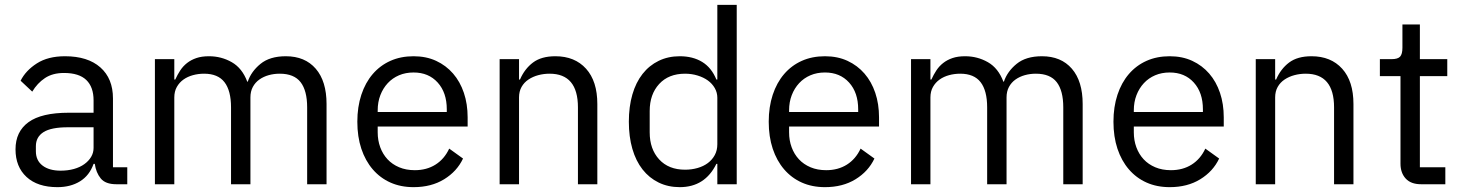

<svg xmlns="http://www.w3.org/2000/svg" viewBox="-20 -760 6034 792"><path d="M460 0Q415 0 395.5 -24Q376 -48 371 -84H366Q349 -36 310 -12Q271 12 217 12Q135 12 89.5 -30Q44 -72 44 -144Q44 -217 97.5 -256Q151 -295 264 -295H366V-346Q366 -401 336 -430Q306 -459 244 -459Q197 -459 165.5 -438Q134 -417 113 -382L65 -427Q86 -469 132 -498.5Q178 -528 248 -528Q342 -528 394 -482Q446 -436 446 -354V-70H505V0ZM230 -56Q260 -56 285 -63Q310 -70 328 -83Q346 -96 356 -113Q366 -130 366 -150V-235H260Q191 -235 159.5 -215Q128 -195 128 -157V-136Q128 -98 155.5 -77Q183 -56 230 -56Z M619 0V-516H699V-432H703Q712 -452 723.5 -469.5Q735 -487 751.5 -500Q768 -513 790 -520.5Q812 -528 842 -528Q893 -528 936 -503.5Q979 -479 1000 -423H1002Q1016 -465 1054.5 -496.5Q1093 -528 1159 -528Q1238 -528 1282.5 -476.5Q1327 -425 1327 -331V0H1247V-317Q1247 -386 1220 -421Q1193 -456 1134 -456Q1110 -456 1088.5 -450Q1067 -444 1050 -432Q1033 -420 1023 -401.5Q1013 -383 1013 -358V0H933V-317Q933 -386 906 -421Q879 -456 822 -456Q798 -456 776 -450Q754 -444 737 -432Q720 -420 709.5 -401.5Q699 -383 699 -358V0Z M1686 12Q1633 12 1590.5 -7Q1548 -26 1517.5 -61.5Q1487 -97 1470.5 -146.5Q1454 -196 1454 -258Q1454 -319 1470.5 -369Q1487 -419 1517.5 -454.5Q1548 -490 1590.5 -509Q1633 -528 1686 -528Q1738 -528 1779 -509Q1820 -490 1849 -456.5Q1878 -423 1893.5 -377Q1909 -331 1909 -276V-238H1538V-214Q1538 -181 1548.5 -152.5Q1559 -124 1578.5 -103Q1598 -82 1626.5 -70Q1655 -58 1691 -58Q1740 -58 1776.5 -81Q1813 -104 1833 -147L1890 -106Q1865 -53 1812 -20.5Q1759 12 1686 12ZM1686 -461Q1653 -461 1626 -449.5Q1599 -438 1579.5 -417Q1560 -396 1549 -367.5Q1538 -339 1538 -305V-298H1823V-309Q1823 -378 1785.5 -419.5Q1748 -461 1686 -461Z M2041 0V-516H2121V-432H2125Q2144 -476 2178.5 -502Q2213 -528 2271 -528Q2351 -528 2397.5 -476.5Q2444 -425 2444 -331V0H2364V-317Q2364 -456 2247 -456Q2223 -456 2200.5 -450Q2178 -444 2160 -432Q2142 -420 2131.5 -401.5Q2121 -383 2121 -358V0Z M2939 -84H2935Q2888 12 2784 12Q2736 12 2697 -7Q2658 -26 2630.5 -61Q2603 -96 2588.5 -146Q2574 -196 2574 -258Q2574 -320 2588.5 -370Q2603 -420 2630.5 -455Q2658 -490 2697 -509Q2736 -528 2784 -528Q2838 -528 2876.5 -504.5Q2915 -481 2935 -432H2939V-740H3019V0H2939ZM2806 -60Q2833 -60 2857.5 -67Q2882 -74 2900 -87.5Q2918 -101 2928.5 -120.5Q2939 -140 2939 -165V-357Q2939 -378 2928.5 -396.5Q2918 -415 2900 -428Q2882 -441 2857.5 -448.5Q2833 -456 2806 -456Q2738 -456 2699 -413.5Q2660 -371 2660 -302V-214Q2660 -145 2699 -102.5Q2738 -60 2806 -60Z M3383 12Q3330 12 3287.5 -7Q3245 -26 3214.5 -61.5Q3184 -97 3167.5 -146.5Q3151 -196 3151 -258Q3151 -319 3167.5 -369Q3184 -419 3214.5 -454.5Q3245 -490 3287.5 -509Q3330 -528 3383 -528Q3435 -528 3476 -509Q3517 -490 3546 -456.5Q3575 -423 3590.5 -377Q3606 -331 3606 -276V-238H3235V-214Q3235 -181 3245.5 -152.5Q3256 -124 3275.5 -103Q3295 -82 3323.5 -70Q3352 -58 3388 -58Q3437 -58 3473.5 -81Q3510 -104 3530 -147L3587 -106Q3562 -53 3509 -20.5Q3456 12 3383 12ZM3383 -461Q3350 -461 3323 -449.5Q3296 -438 3276.5 -417Q3257 -396 3246 -367.5Q3235 -339 3235 -305V-298H3520V-309Q3520 -378 3482.5 -419.5Q3445 -461 3383 -461Z M3738 0V-516H3818V-432H3822Q3831 -452 3842.5 -469.5Q3854 -487 3870.5 -500Q3887 -513 3909 -520.5Q3931 -528 3961 -528Q4012 -528 4055 -503.5Q4098 -479 4119 -423H4121Q4135 -465 4173.5 -496.5Q4212 -528 4278 -528Q4357 -528 4401.5 -476.5Q4446 -425 4446 -331V0H4366V-317Q4366 -386 4339 -421Q4312 -456 4253 -456Q4229 -456 4207.5 -450Q4186 -444 4169 -432Q4152 -420 4142 -401.5Q4132 -383 4132 -358V0H4052V-317Q4052 -386 4025 -421Q3998 -456 3941 -456Q3917 -456 3895 -450Q3873 -444 3856 -432Q3839 -420 3828.5 -401.5Q3818 -383 3818 -358V0Z M4805 12Q4752 12 4709.5 -7Q4667 -26 4636.5 -61.5Q4606 -97 4589.5 -146.5Q4573 -196 4573 -258Q4573 -319 4589.5 -369Q4606 -419 4636.5 -454.5Q4667 -490 4709.5 -509Q4752 -528 4805 -528Q4857 -528 4898 -509Q4939 -490 4968 -456.5Q4997 -423 5012.5 -377Q5028 -331 5028 -276V-238H4657V-214Q4657 -181 4667.5 -152.5Q4678 -124 4697.5 -103Q4717 -82 4745.5 -70Q4774 -58 4810 -58Q4859 -58 4895.5 -81Q4932 -104 4952 -147L5009 -106Q4984 -53 4931 -20.5Q4878 12 4805 12ZM4805 -461Q4772 -461 4745 -449.5Q4718 -438 4698.5 -417Q4679 -396 4668 -367.5Q4657 -339 4657 -305V-298H4942V-309Q4942 -378 4904.5 -419.5Q4867 -461 4805 -461Z M5160 0V-516H5240V-432H5244Q5263 -476 5297.5 -502Q5332 -528 5390 -528Q5470 -528 5516.5 -476.5Q5563 -425 5563 -331V0H5483V-317Q5483 -456 5366 -456Q5342 -456 5319.5 -450Q5297 -444 5279 -432Q5261 -420 5250.5 -401.5Q5240 -383 5240 -358V0Z M5842 0Q5800 0 5778.5 -23.5Q5757 -47 5757 -85V-446H5672V-516H5720Q5746 -516 5755.5 -526.5Q5765 -537 5765 -563V-659H5837V-516H5950V-446H5837V-70H5942V0Z"/></svg>

Font: IBM Plex Sans Thai Looped
Style: Regular
Weight: 400
Designer: Mike Abbink, Paul van der Laan, Pieter van Rosmalen, Ben Mitchell, Mark Frömberg
Foundry: Bold Monday
Version: Version 1.1